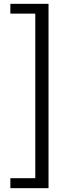

<svg xmlns="http://www.w3.org/2000/svg" viewBox="-20 -864 378 1001"><path d="M34 65H164V-793H34V-844H233V117H34Z"/></svg>

Font: SpoqaHanSans-Regular
Style: Regular
Weight: 400
Designer: [Spoqa Han Sans] Dong-huui Kim \uAE40 \uB3D9 \uD718  Younghwa Kang \uAC15 \uC601 \uD654  [Noto Sans] Ryoko NISHIZUKA \u8
Foundry: Spoqa (http://www.spoqa-han-sans.com)
Version: Version 2.000